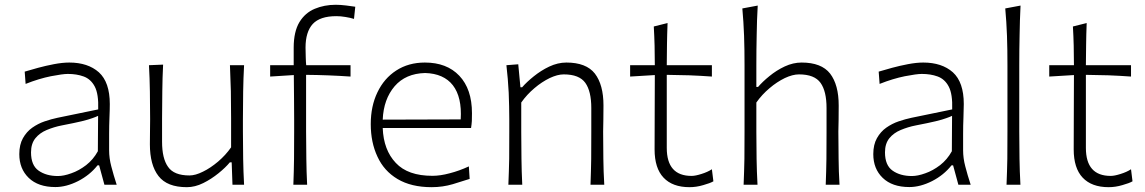

<svg xmlns="http://www.w3.org/2000/svg" viewBox="-20 -766 4746 796"><path d="M209.5 9.5C239.5 9.5 271 1.4 303.8 -15.2C336.2 -31.9 362.9 -53.3 384.3 -80.5H391L412.9 0H463.8C454.8 -27.1 447.6 -52.9 441.4 -76.2C435.2 -99.5 432.4 -121.9 432.4 -142.4V-211.4C432.4 -233.8 432.9 -256.7 433.8 -279C434.8 -301.4 435.2 -320 435.2 -334.8C435.2 -395.2 420 -439 390 -466.2C359.5 -493.3 318.6 -506.7 267.1 -506.7C247.6 -506.7 226.7 -504.3 203.8 -500C181 -495.7 159 -490.5 137.6 -484.8C116.2 -478.6 97.6 -473.3 82.4 -469L86.2 -418.1C123.3 -432.9 158.1 -443.3 191 -450C223.3 -456.2 246.7 -459.5 261 -459.5C285.2 -459.5 307.1 -456.2 326.7 -449C346.2 -441.9 361.9 -428.1 372.9 -407.1C383.8 -386.2 388.6 -354.8 387.1 -312.4L218.1 -277.6C201.4 -274.3 183.8 -269 165.2 -262.9C146.7 -256.7 129.5 -247.6 113.8 -236.7C98.1 -225.7 85.2 -211 75.2 -193.3C65.2 -175.7 60 -153.3 60 -127.1C60 -86.7 72.9 -53.8 99 -28.6C125.2 -3.3 161.9 9.5 209.5 9.5ZM220 -36.2C187.6 -36.2 161 -43.8 140 -58.6C119 -73.3 108.6 -98.6 108.6 -134.3C108.6 -158.6 114.8 -178.1 126.7 -192.9C138.6 -207.6 154.3 -219 173.8 -227.1C193.3 -235.2 214.3 -241.9 237.1 -246.2C271.9 -252.9 299 -258.6 318.6 -263.3C338.1 -268.1 352.9 -272.4 362.9 -276.2C372.9 -279.5 380.5 -282.9 386.7 -285.7L385.7 -139C372.9 -115.7 356.7 -96.7 337.1 -81.4C317.1 -66.2 296.7 -54.8 275.7 -47.6C254.8 -40 236.2 -36.2 220 -36.2Z M754.8 10C777.1 10 800 4.3 822.9 -7.1C845.2 -18.1 866.2 -31.9 885.7 -47.6C905.2 -63.3 921 -78.6 932.9 -92.9H940.5L943.8 0H991.9C990 -37.1 988.6 -72.9 988.1 -107.6C987.6 -141.9 987.1 -179.5 987.1 -220.5V-271.4C987.1 -312.9 987.6 -351.4 988.1 -387.1C988.6 -422.4 990 -458.6 991.9 -495.7H933.3C934.8 -458.6 936.2 -422.9 937.1 -388.1C937.6 -353.3 938.1 -315.7 938.1 -275.2V-155.2C922.9 -133.3 904.8 -113.8 884.3 -96.2C863.3 -78.6 842.4 -64.3 821.4 -54.3C800.5 -43.8 781.9 -38.6 765.7 -38.6C722.4 -38.6 692.9 -50.5 676.7 -74.3C660 -97.6 651.9 -132.4 651.9 -178.6V-275.2C651.9 -315.7 652.4 -353.3 652.9 -389C653.3 -424.8 654.3 -461 656.2 -498.1L597.6 -495.7C599.5 -458.6 601 -422.4 601.4 -387.1C601.9 -351.4 602.4 -312.9 602.4 -271.4C602.4 -256.7 602.4 -241 601.9 -224.8C601.4 -208.6 601.4 -189.5 601.4 -168.1C601.4 -110.5 613.3 -66.7 637.1 -36.2C661 -5.2 700 10 754.8 10Z M1196.2 0H1253.3C1251.4 -37.1 1250.5 -72.9 1250 -107.6C1249.5 -141.9 1249 -179.5 1249 -220.5V-455.7C1309 -455.2 1370.5 -452.9 1433.3 -448.6V-495.7H1249.5C1248.6 -501.9 1248.1 -512.9 1247.6 -527.6C1247.1 -542.4 1246.7 -555.7 1246.7 -568.6C1246.7 -611.9 1256.7 -644.8 1276.7 -666.7C1296.7 -688.1 1329 -699 1374.3 -699C1385.7 -699 1398.1 -698.1 1411.9 -695.7C1425.7 -693.3 1437.6 -691 1447.6 -687.6L1452.9 -738.1C1442.9 -739.5 1430.5 -741.4 1414.8 -743.3C1399 -745.2 1384.8 -746.2 1371.9 -746.2C1340 -746.2 1311 -740.5 1284.8 -729.5C1258.6 -718.6 1237.1 -700 1221.4 -674.3C1205.7 -648.1 1197.6 -612.9 1197.6 -568.6V-495.7H1100V-448.6L1198.1 -454.8C1198.6 -420 1198.6 -387.1 1199 -357.1C1199.5 -327.1 1199.5 -298.1 1199.5 -270V-220.5C1199.5 -179.5 1199.5 -141.9 1199 -107.6C1198.6 -72.9 1197.6 -37.1 1196.2 0Z M1769.5 10C1800.5 10 1829.5 5.7 1857.1 -2.4C1884.3 -10.5 1907.6 -18.1 1927.1 -24.3L1923.8 -76.2C1897.1 -63.8 1870.5 -54.3 1844.3 -47.6C1818.1 -40.5 1794.3 -37.1 1772.9 -37.1C1704.8 -37.1 1654.3 -54.8 1621 -90.5C1587.1 -126.2 1569 -174.3 1566.7 -235.2H1932.9C1934.3 -244.8 1935.7 -254.3 1936.2 -264.3C1936.7 -274.3 1936.7 -284.8 1936.7 -296.7C1936.7 -363.8 1919 -415.2 1884.3 -451.9C1849.5 -488.6 1801.9 -506.7 1741.4 -506.7C1696.2 -506.7 1656.7 -495.7 1622.9 -473.8C1589 -451.9 1563.3 -421.9 1544.8 -383.3C1526.2 -344.8 1517.1 -301 1517.1 -251.4C1517.1 -201 1526.2 -156.2 1544.8 -116.7C1562.9 -77.1 1590.5 -46.2 1628.1 -23.8C1665.7 -1.4 1712.9 10 1769.5 10ZM1890 -271 1566.7 -270C1569 -326.7 1585.7 -372.9 1616.2 -408.6C1646.7 -443.8 1688.6 -461.9 1742.4 -463.3C1793.8 -461.9 1832.4 -444.8 1857.6 -412.4C1882.9 -379.5 1893.8 -332.4 1890 -271Z M2087.6 0H2145.2C2143.3 -37.1 2142.4 -72.9 2141.9 -107.1C2141.4 -141.4 2141 -178.6 2141 -219V-341C2156.7 -363.3 2174.8 -382.9 2195.7 -400.5C2216.2 -418.1 2237.6 -431.9 2259 -442.4C2280.5 -452.4 2299.5 -457.6 2317.1 -457.6C2360.5 -457.6 2390 -445.7 2406.7 -422.4C2423.3 -399 2431.4 -364.3 2431.4 -318.1V-219C2431.4 -178.6 2431.4 -141.4 2431 -107.1C2430.5 -72.9 2429.5 -37.1 2428.1 0H2485.2C2482.9 -37.1 2481.9 -72.9 2481.4 -107.6C2481 -141.9 2480.5 -179.5 2480.5 -220.5C2480.5 -234.3 2481 -250.5 2481.4 -269C2481.9 -287.6 2481.9 -307.1 2481.9 -328.6C2481.9 -386.2 2470 -430 2446.2 -461C2422.4 -491.4 2382.9 -506.7 2328.1 -506.7C2304.3 -506.7 2280.5 -501 2257.1 -490C2233.8 -479 2212.4 -465.2 2192.9 -449.5C2173.3 -433.8 2157.1 -418.6 2144.8 -404.3H2137.6L2128.6 -499.5L2079.5 -495.7C2083.8 -458.1 2087.1 -420.5 2089 -381.9C2090.5 -343.3 2091.4 -306.2 2091.4 -270.5V-220.5C2091.4 -179.5 2091.4 -141.9 2091 -107.6C2090.5 -72.9 2089 -37.1 2087.6 0Z M2838.6 10C2857.6 10 2876.7 7.1 2895.7 1.4C2914.3 -3.8 2928.6 -9 2937.6 -14.3L2931.4 -64.3C2919 -56.2 2904.8 -50 2888.1 -44.8C2871.4 -39.5 2858.1 -36.7 2847.1 -36.7C2778.6 -36.7 2744.3 -75.2 2744.3 -152.9V-455.7C2774.8 -455.2 2805.7 -454.8 2837.6 -453.8C2869.5 -452.4 2900.5 -451 2931.4 -448.6V-495.7H2744.3C2744.3 -527.6 2744.8 -556.7 2745.2 -582.4C2745.7 -608.1 2746.2 -637.6 2747.6 -670.5L2690.5 -656.2C2691.9 -628.6 2693.3 -601.9 2693.8 -576.7C2694.3 -551 2694.8 -523.8 2694.8 -495.7H2592.4V-448.6L2694.8 -454.8C2694.8 -416.2 2694.8 -370.5 2694.3 -316.7C2693.8 -262.9 2693.8 -206.2 2693.8 -146.7C2693.8 -94.8 2706.2 -55.7 2731 -29.5C2755.7 -3.3 2791.4 10 2838.6 10Z M3062.9 0H3120.5C3118.6 -37.1 3117.1 -72.9 3116.7 -107.1C3116.2 -141.4 3115.7 -178.6 3115.7 -219V-341C3131.4 -363.3 3149.5 -382.9 3170.5 -400.5C3191 -418.1 3212.4 -431.9 3233.8 -442.4C3255.2 -452.4 3274.8 -457.6 3292.4 -457.6C3335.7 -457.6 3365.2 -445.7 3381.9 -422.4C3398.6 -399 3406.7 -364.3 3406.7 -318.1V-219C3406.7 -178.6 3406.7 -141.4 3406.2 -107.1C3405.7 -72.9 3404.8 -37.1 3403.3 0H3460.5C3458.1 -37.1 3457.1 -72.9 3456.7 -107.6C3456.2 -141.9 3455.7 -179.5 3455.7 -220.5C3455.7 -234.3 3456.2 -250.5 3456.7 -269C3457.1 -287.6 3457.1 -307.1 3457.1 -328.6C3457.1 -386.2 3445.2 -430 3421.4 -461C3397.6 -491.4 3358.1 -506.7 3303.3 -506.7C3280 -506.7 3256.7 -501.4 3233.3 -490.5C3210 -479.5 3189 -466.2 3170 -450.5C3150.5 -434.8 3134.8 -419.5 3122.9 -405.7H3115.7V-495.2C3115.7 -538.6 3116.2 -580.5 3117.1 -621C3117.6 -661.4 3119 -701.9 3121.4 -742.9L3057.6 -731C3061 -694.3 3063.3 -656.7 3064.8 -617.6C3066.2 -578.6 3066.7 -537.6 3066.7 -495.2V-220.5C3066.7 -179.5 3066.7 -141.9 3066.2 -107.6C3065.7 -72.9 3064.3 -37.1 3062.9 0Z M3750 9.5C3780 9.5 3811.4 1.4 3844.3 -15.2C3876.7 -31.9 3903.3 -53.3 3924.8 -80.5H3931.4L3953.3 0H4004.3C3995.2 -27.1 3988.1 -52.9 3981.9 -76.2C3975.7 -99.5 3972.9 -121.9 3972.9 -142.4V-211.4C3972.9 -233.8 3973.3 -256.7 3974.3 -279C3975.2 -301.4 3975.7 -320 3975.7 -334.8C3975.7 -395.2 3960.5 -439 3930.5 -466.2C3900 -493.3 3859 -506.7 3807.6 -506.7C3788.1 -506.7 3767.1 -504.3 3744.3 -500C3721.4 -495.7 3699.5 -490.5 3678.1 -484.8C3656.7 -478.6 3638.1 -473.3 3622.9 -469L3626.7 -418.1C3663.8 -432.9 3698.6 -443.3 3731.4 -450C3763.8 -456.2 3787.1 -459.5 3801.4 -459.5C3825.7 -459.5 3847.6 -456.2 3867.1 -449C3886.7 -441.9 3902.4 -428.1 3913.3 -407.1C3924.3 -386.2 3929 -354.8 3927.6 -312.4L3758.6 -277.6C3741.9 -274.3 3724.3 -269 3705.7 -262.9C3687.1 -256.7 3670 -247.6 3654.3 -236.7C3638.6 -225.7 3625.7 -211 3615.7 -193.3C3605.7 -175.7 3600.5 -153.3 3600.5 -127.1C3600.5 -86.7 3613.3 -53.8 3639.5 -28.6C3665.7 -3.3 3702.4 9.5 3750 9.5ZM3760.5 -36.2C3728.1 -36.2 3701.4 -43.8 3680.5 -58.6C3659.5 -73.3 3649 -98.6 3649 -134.3C3649 -158.6 3655.2 -178.1 3667.1 -192.9C3679 -207.6 3694.8 -219 3714.3 -227.1C3733.8 -235.2 3754.8 -241.9 3777.6 -246.2C3812.4 -252.9 3839.5 -258.6 3859 -263.3C3878.6 -268.1 3893.3 -272.4 3903.3 -276.2C3913.3 -279.5 3921 -282.9 3927.1 -285.7L3926.2 -139C3913.3 -115.7 3897.1 -96.7 3877.6 -81.4C3857.6 -66.2 3837.1 -54.8 3816.2 -47.6C3795.2 -40 3776.7 -36.2 3760.5 -36.2Z M4152.9 0H4210.5C4208.6 -37.1 4207.1 -72.9 4206.7 -107.6C4206.2 -141.9 4205.7 -179.5 4205.7 -220.5V-495.2C4205.7 -538.6 4206.2 -580.5 4207.1 -621C4207.6 -661.4 4209 -701.9 4211 -742.9L4147.6 -731C4151 -694.3 4153.3 -656.7 4154.8 -617.6C4156.2 -578.6 4156.7 -537.6 4156.7 -495.2V-220.5C4156.7 -179.5 4156.7 -141.9 4156.2 -107.6C4155.7 -72.9 4154.3 -37.1 4152.9 0Z M4576.2 10C4595.2 10 4614.3 7.1 4633.3 1.4C4651.9 -3.8 4666.2 -9 4675.2 -14.3L4669 -64.3C4656.7 -56.2 4642.4 -50 4625.7 -44.8C4609 -39.5 4595.7 -36.7 4584.8 -36.7C4516.2 -36.7 4481.9 -75.2 4481.9 -152.9V-455.7C4512.4 -455.2 4543.3 -454.8 4575.2 -453.8C4607.1 -452.4 4638.1 -451 4669 -448.6V-495.7H4481.9C4481.9 -527.6 4482.4 -556.7 4482.9 -582.4C4483.3 -608.1 4483.8 -637.6 4485.2 -670.5L4428.1 -656.2C4429.5 -628.6 4431 -601.9 4431.4 -576.7C4431.9 -551 4432.4 -523.8 4432.4 -495.7H4330V-448.6L4432.4 -454.8C4432.4 -416.2 4432.4 -370.5 4431.9 -316.7C4431.4 -262.9 4431.4 -206.2 4431.4 -146.7C4431.4 -94.8 4443.8 -55.7 4468.6 -29.5C4493.3 -3.3 4529 10 4576.2 10Z"/></svg>

Font: Pinar Light
Style: Regular
Weight: 300
Designer: Amin Abedi
Version: Version 2.00;September 9, 2021;FontCreator 13.0.0.2683 64-bi